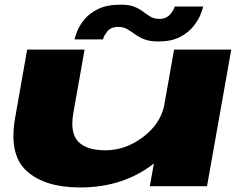

<svg xmlns="http://www.w3.org/2000/svg" viewBox="-20 -799 1072 824"><path d="M623 0 640.5 -97.5Q509.5 5.5 324 5.5Q172.5 5.5 94.8 -64.8Q17 -135 45 -293.5L96.5 -586H343L294.5 -312.5Q280 -228 316 -191Q352 -154 432 -154Q520 -154 596 -212.5Q665 -265.5 683.5 -340L727 -586H972.5L868.5 0ZM660 -621Q622.5 -621 599 -630.5Q575.5 -640 558.8 -652.2Q542 -664.5 526 -674Q510 -683.5 487.5 -683.5Q455.5 -683.5 440.2 -663.8Q425 -644 422 -630H300Q302 -640.5 311.2 -664.8Q320.5 -689 341.8 -715.2Q363 -741.5 401 -760.2Q439 -779 498.5 -779Q535 -779 557.2 -769.8Q579.5 -760.5 595 -748.5Q610.5 -736.5 626.2 -727.2Q642 -718 665 -718Q693.5 -718 710.2 -737.5Q727 -757 729.5 -771H852Q850 -760.5 840.5 -736.5Q831 -712.5 809.8 -685.8Q788.5 -659 752 -640Q715.5 -621 660 -621Z"/></svg>

Font: Anybody UltraExpanded ExtraBold
Style: Italic
Weight: 800
Width: 9
Italic angle: -10°
Designer: Tyler Finck
Foundry: Etcetera Type Company
Version: Version 1.010; ttfautohint (v1.8.3) -l 8 -r 50 -G 200 -x 14 